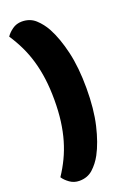

<svg xmlns="http://www.w3.org/2000/svg" viewBox="-154 -722 613 911"><g transform="rotate(-20 152.5 -266.0)"><path d="M263 -266Q263 -161 244.5 -82Q226 -3 197 51Q178 86 150.5 111Q123 136 82 136Q55 136 34 121Q13 106 2 89Q26 53 44.5 14.5Q63 -24 75.5 -67Q88 -110 94.5 -159Q101 -208 101 -266Q101 -324 94.5 -373Q88 -422 75.5 -465Q63 -508 44.5 -546.5Q26 -585 2 -621Q13 -638 34 -653Q55 -668 82 -668Q123 -668 150.5 -643Q178 -618 197 -583Q226 -529 244.5 -450Q263 -371 263 -266Z"/></g></svg>

Font: Baloo Tamma
Style: Regular
Weight: 400
Designer: Divya Kowshik and Ek Type
Foundry: Ek Type
Version: Version 1.443;PS 1.000;hotconv 16.6.51;makeotf.lib2.5.65220;